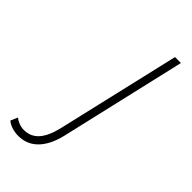

<svg xmlns="http://www.w3.org/2000/svg" viewBox="-403 -554 824 824"><g transform="rotate(45 9.0 -142.5)"><path d="M-106 215Q-126 215 -145 209Q-164 203 -176 192L-162 160Q-151 169 -136.5 174.5Q-122 180 -106 180Q-66 180 -40 151Q-14 122 0 63L131 -500H167L34 74Q18 142 -17.5 178.5Q-53 215 -106 215Z"/></g></svg>

Font: Kantumruy Pro ExtraLight
Style: Italic
Weight: 250
Italic angle: -13°
Version: Version 1.002